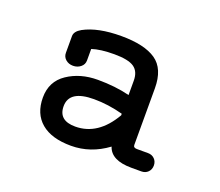

<svg xmlns="http://www.w3.org/2000/svg" viewBox="-62 -702 518 453"><g transform="rotate(20 196.5 -476.0)"><path d="M328 -334H303Q252 -334 242 -365Q200 -334 151 -334Q102 -334 76 -356Q50 -378 50 -418.5Q50 -459 82 -480.5Q114 -502 158 -502Q202 -502 238 -493V-529Q238 -552 223.5 -562Q209 -572 174 -572Q139 -572 118 -565V-536Q118 -526 110 -519.5Q102 -513 91 -513Q80 -513 72.5 -519.5Q65 -526 65 -536V-578Q65 -590 81 -599Q116 -618 174.5 -618Q233 -618 262 -598Q291 -578 291 -529V-387Q291 -380 300 -380H328Q338 -380 344.5 -373.5Q351 -367 351 -357Q351 -347 344.5 -340.5Q338 -334 328 -334ZM103 -416Q103 -380 145 -380Q202 -380 238 -442V-446Q201 -456 165 -456Q103 -456 103 -416Z"/></g></svg>

Font: Flamenco
Style: Regular
Weight: 400
Designer: Luciano Vergara
Foundry: Luciano Vergara
Version: Version 1.002